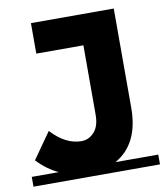

<svg xmlns="http://www.w3.org/2000/svg" viewBox="-80 -765 715 831"><g transform="rotate(-10 278.0 -349.5)"><path d="M556 -43V0H0V-43H119Q70 -65 26 -111L107 -226Q170 -158 239 -158Q272 -158 295.5 -184Q319 -210 319 -260V-565H112V-699H476V-263Q476 -104 368 -43Z"/></g></svg>

Font: Montserrat Subrayada
Style: Bold
Weight: 700
Version: Version 2.001